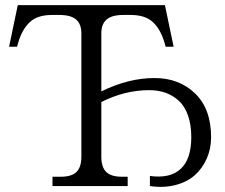

<svg xmlns="http://www.w3.org/2000/svg" viewBox="-20 -720 872 743"><path d="M372.1 -113.8Q372.1 -73.2 390.9 -54.7Q409.7 -36.1 451.2 -36.1H474.1V0H183.1V-36.1H215.8Q257.3 -36.1 276.1 -54.7Q294.9 -73.2 294.9 -113.8V-590.8Q294.9 -627 274.4 -644.5Q253.9 -662.1 210 -662.1H181.2Q125 -662.1 95.5 -634.5Q65.9 -606.9 50.8 -556.2L45.9 -539.1H15.1L48.8 -700.2H618.2L651.9 -539.1H621.1L616.2 -556.2Q601.1 -606.9 571.5 -634.5Q542 -662.1 485.8 -662.1H457Q413.1 -662.1 392.6 -644.5Q372.1 -627 372.1 -590.8V-366.2Q476.6 -418 578.1 -418Q673.3 -418 735.1 -358.2Q796.9 -298.3 796.9 -189Q796.9 -144.5 780 -106.2Q763.2 -67.9 733.2 -41.5Q703.1 -15.1 658 -3.7Q612.8 7.8 560.1 0V-39.1Q637.7 -28.3 679 -66.2Q720.2 -104 720.2 -189Q720.2 -237.3 707.5 -273.2Q694.8 -309.1 671.9 -330.1Q648.9 -351.1 620.4 -361.1Q591.8 -371.1 557.1 -371.1Q463.4 -371.1 372.1 -325.2Z"/></svg>

Font: LT Superior Serif
Style: Regular
Weight: 400
Designer: Daniel Lyons
Foundry: LyonsType
Version: Version 2.120;FEAKit 1.0